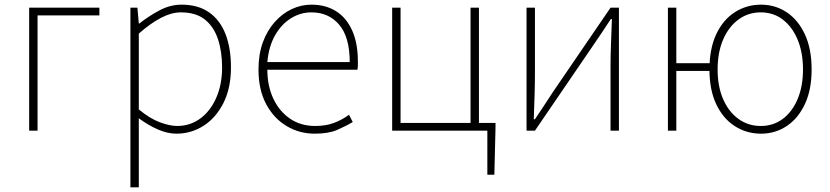

<svg xmlns="http://www.w3.org/2000/svg" viewBox="-20 -560 3559 823"><path d="M105 0V-527H406V-494H141V0Z M539 243V-527H569L575 -459H577Q616 -490 662.5 -515Q709 -540 758 -540Q830 -540 877 -506.5Q924 -473 947 -413Q970 -353 970 -271Q970 -182 937.5 -118Q905 -54 852 -20.5Q799 13 736 13Q699 13 658 -4.5Q617 -22 575 -53V46V243ZM739 -20Q795 -20 838.5 -52Q882 -84 907 -141Q932 -198 932 -271Q932 -338 914.5 -391.5Q897 -445 858.5 -476Q820 -507 755 -507Q715 -507 670 -483.5Q625 -460 575 -416V-91Q622 -52 665 -36Q708 -20 739 -20Z M1329 13Q1263 13 1208 -20Q1153 -53 1120.5 -114.5Q1088 -176 1088 -262Q1088 -327 1106.5 -378Q1125 -429 1157.5 -465.5Q1190 -502 1230.5 -521Q1271 -540 1315 -540Q1376 -540 1420.5 -512Q1465 -484 1489.5 -429.5Q1514 -375 1514 -297Q1514 -289 1514 -280.5Q1514 -272 1512 -261H1126Q1126 -192 1151.5 -137.5Q1177 -83 1223 -51.5Q1269 -20 1331 -20Q1376 -20 1411 -33Q1446 -46 1476 -68L1492 -37Q1462 -19 1425 -3Q1388 13 1329 13ZM1126 -294H1479Q1479 -401 1434 -454Q1389 -507 1315 -507Q1268 -507 1227 -481.5Q1186 -456 1159 -408.5Q1132 -361 1126 -294Z M2069 189V0H1661V-527H1697V-33H1997V-527H2033V-33H2104V-13L2099 189Z M2237 0V-527H2273V-249Q2273 -206 2271.5 -154Q2270 -102 2268 -49H2273Q2290 -74 2311.5 -106.5Q2333 -139 2349 -164L2597 -527H2633V0H2597V-277Q2597 -321 2599 -373Q2601 -425 2603 -478H2598Q2582 -453 2560 -420.5Q2538 -388 2521 -363L2273 0Z M2843 0V-527H2879V-289H3034V-256H2879V0ZM3242 13Q3180 13 3129.5 -19.5Q3079 -52 3050 -113.5Q3021 -175 3021 -262Q3021 -351 3050 -413Q3079 -475 3129.5 -507.5Q3180 -540 3242 -540Q3303 -540 3352 -507.5Q3401 -475 3430 -413Q3459 -351 3459 -262Q3459 -175 3430 -113.5Q3401 -52 3352 -19.5Q3303 13 3242 13ZM3241 -20Q3295 -20 3335.5 -50.5Q3376 -81 3399 -135.5Q3422 -190 3422 -262Q3422 -335 3399 -390Q3376 -445 3335.5 -476Q3295 -507 3241 -507Q3187 -507 3145 -476Q3103 -445 3079.5 -390Q3056 -335 3056 -262Q3056 -190 3079.5 -135.5Q3103 -81 3145 -50.5Q3187 -20 3241 -20Z"/></svg>

Font: Noto Sans HK Thin
Style: Regular
Weight: 100
Designer: Ryoko NISHIZUKA 西塚涼子 (kana, bopomofo & ideographs); Paul D. Hunt (Latin, Greek & Cyrillic); Sandoll Communications 산돌커뮤니
Foundry: Adobe
Version: Version 2.004-H2;hotconv 1.0.118;makeotfexe 2.5.65603